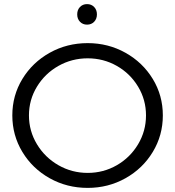

<svg xmlns="http://www.w3.org/2000/svg" viewBox="-20 -912 853 935"><path d="M773 -350Q773 -253 724 -172Q675 -91 591 -44Q507 3 407 3Q306 3 222 -44Q138 -91 89 -172Q40 -253 40 -350Q40 -447 89 -527.5Q138 -608 222 -655Q306 -702 407 -702Q507 -702 591 -655Q675 -608 724 -527.5Q773 -447 773 -350ZM121 -350Q121 -274 160 -209.5Q199 -145 264.5 -107.5Q330 -70 407 -70Q484 -70 549 -107.5Q614 -145 652.5 -209.5Q691 -274 691 -350Q691 -426 652.5 -490Q614 -554 549 -591Q484 -628 407 -628Q330 -628 264.5 -591Q199 -554 160 -490Q121 -426 121 -350ZM452 -842Q452 -820 438.5 -806Q425 -792 404 -792Q383 -792 369.5 -806Q356 -820 356 -842Q356 -864 369.5 -878Q383 -892 404 -892Q425 -892 438.5 -878Q452 -864 452 -842ZM452 -842Q452 -820 438.5 -806Q425 -792 404 -792Q383 -792 369.5 -806Q356 -820 356 -842Q356 -864 369.5 -878Q383 -892 404 -892Q425 -892 438.5 -878Q452 -864 452 -842Z"/></svg>

Font: Kalaa
Style: Regular
Weight: 400
Version: Version 1.20 June 5, 2016